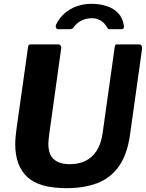

<svg xmlns="http://www.w3.org/2000/svg" viewBox="-20 -974 763 1004"><path d="M660 -270.3Q645.4 -165.4 601.3 -103.7Q557.2 -42 487.8 -16Q418.4 10 327.5 10Q184.8 10 122.2 -48.9Q59.7 -107.8 59.7 -219.3Q59.7 -237.6 61.5 -257.5Q63.4 -277.5 66.1 -298L126.5 -727Q128.2 -736.6 131.2 -739.3Q134.1 -742 140.9 -742H284.4Q292.5 -742 297.2 -735.2Q301.8 -728.4 299.8 -719.6L236.6 -266.3Q235.6 -254.3 234.3 -243.8Q232.9 -233.3 232.9 -223Q232.9 -165.1 262.3 -140.3Q291.7 -115.4 345.8 -115.4Q389.4 -115.4 424.9 -131.7Q460.3 -148 484.4 -184.1Q508.4 -220.3 516.7 -278.5L579.8 -727.6Q581.5 -736.9 584.1 -739.4Q586.7 -742 594.2 -742H708Q715.9 -742 720.2 -735.2Q724.6 -728.4 723.1 -719.9L660 -270.3ZM284.5 -821.4Q275.6 -821.4 272.7 -829.6Q269.8 -837.8 273.9 -846.6Q290.9 -881.2 318.6 -905Q346.3 -928.9 381.9 -941.4Q417.5 -954 458.6 -954Q502.6 -954 538.8 -941.9Q575 -929.9 598.3 -905Q621.7 -880.2 627.5 -840.9Q628.9 -833.2 626.7 -827.3Q624.5 -821.4 613.8 -821.4H552.9Q545.3 -821.4 542.5 -827.1Q539.6 -832.8 533.3 -841.1Q526.5 -851.3 515.8 -859.9Q505.2 -868.5 491.3 -873.6Q477.4 -878.8 459.8 -878.8Q431.9 -878.8 406.4 -866.6Q380.9 -854.3 365.7 -831.8Q361.2 -825.2 355.7 -823.3Q350.1 -821.4 345 -821.4Z"/></svg>

Font: Libre Franklin Thin
Style: Italic
Weight: 100
Italic angle: -8°
Designer: Pablo Impallari, Rodrigo Fuenzalida, Nhung Nguyen
Foundry: Impallari Type
Version: Version 3.000